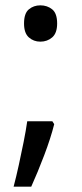

<svg xmlns="http://www.w3.org/2000/svg" viewBox="-20 -570 308 719"><path d="M183 -105Q170 -53 145.5 11.5Q121 76 97 129H31Q41 91 50.5 47.5Q60 4 68.5 -38.5Q77 -81 82 -116H176ZM70 -482Q70 -520 88 -535Q106 -550 131 -550Q157 -550 175.5 -535Q194 -520 194 -482Q194 -446 175.5 -430Q157 -414 131 -414Q106 -414 88 -430Q70 -446 70 -482Z"/></svg>

Font: Noto Sans NKo Unjoined
Style: Regular
Weight: 400
Designer: Monotype Design Team
Foundry: Monotype Imaging Inc.
Version: Version 2.004